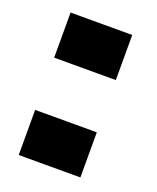

<svg xmlns="http://www.w3.org/2000/svg" viewBox="-93 -498 455 556"><g transform="rotate(20 135.0 -219.5)"><path d="M30 -300V-439H220V-300ZM30 0V-139H220V0Z"/></g></svg>

Font: Big Shoulders Stencil Text Black
Style: Regular
Weight: 900
Designer: Patric King
Foundry: XO Type Co
Version: Version 1.000